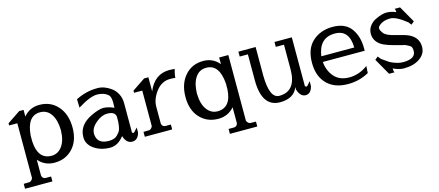

<svg xmlns="http://www.w3.org/2000/svg" viewBox="-50 -1028 3891 1701"><g transform="rotate(-15 1895.5 -177.5)"><path d="M186 -447Q241 -514 329 -515H332Q436 -515 500.5 -440.5Q565 -366 565 -245.5Q565 -125 499.5 -55Q434 15 332 15H329Q242 14 185 -51V95Q192 125 221 125H269V170H18V125L71 124Q91 120 102 95V-408H27V-428L146 -508H185V-507L186 -508ZM321 -450Q202 -450 188 -272V-218Q197 -52 321 -51Q381 -51 419 -103Q457 -155 459 -249Q458 -340 422 -395Q386 -450 321 -450Z M1114 -53Q1098 13 1044.5 13Q991 13 969 -58Q914 14 843 14Q757 14 696 -28.5Q635 -71 635 -135V-138Q635 -250 761 -309Q831 -342 872 -342Q913 -342 969 -318L970 -362Q970 -417 952 -435Q913 -471 849 -471Q785 -471 670 -399L668 -477Q764 -525 864 -525H869Q930 -525 991 -481Q1023 -458 1042.5 -420Q1062 -382 1062 -335V-66Q1068 -59 1077 -59Q1079 -59 1114 -98ZM969 -239Q961 -284 896 -284H890Q840 -284 787 -239Q734 -194 734 -143Q734 -136 735 -129Q745 -47 846 -47Q898 -47 923 -72Q948 -97 955 -114Q962 -131 965.5 -157Q969 -183 969 -191Z M1524 -515H1526Q1554 -515 1573 -513Q1558 -455 1558 -434Q1538 -437 1511 -437Q1432 -437 1380.5 -368.5Q1329 -300 1329 -232V-75Q1336 -45 1365 -45H1413V0H1162V-45L1215 -46Q1235 -50 1246 -75V-401H1171V-421L1290 -501H1329V-372Q1388 -515 1524 -515Z M1980 -447V-508L1981 -507V-508H2064V95Q2075 120 2095 124L2148 125V170H1897V125H1945Q1974 125 1981 95V-51Q1924 14 1837 15H1834Q1732 15 1666.5 -55Q1601 -125 1601 -245.5Q1601 -366 1665.5 -440.5Q1730 -515 1834 -515H1837Q1925 -514 1980 -447ZM1707 -249Q1709 -155 1747 -103Q1785 -51 1845 -51Q1969 -52 1978 -218V-272Q1964 -450 1845 -450Q1780 -450 1744 -395Q1708 -340 1707 -249Z M2489 -514H2648V-66Q2654 -59 2663 -59Q2669 -59 2700 -98V-53Q2684 13 2635 13Q2586 13 2564 -58V-80Q2527 15 2400 15Q2233 14 2233 -232V-469H2158V-514H2316V-252Q2318 -42 2408 -42Q2564 -42 2564 -245V-469H2489Z M3216 -34Q3128 15 3026 15Q3024 15 3022 15Q2901 15 2831.5 -55Q2762 -125 2762 -249Q2762 -373 2830 -439Q2905 -510 3019.5 -510Q3134 -510 3187.5 -438Q3241 -366 3241 -256V-232H2857Q2863 -154 2910 -97Q2960 -39 3050 -39Q3140 -39 3220 -98ZM3159 -284Q3156 -448 3025 -448H3023Q2880 -448 2857 -284Z M3544 -46Q3660 -46 3660 -119Q3660 -156 3643 -166Q3598 -193 3580 -193Q3579 -193 3516 -209.5Q3453 -226 3415 -243.5Q3377 -261 3354.5 -291.5Q3332 -322 3332 -361.5Q3332 -401 3353 -430.5Q3374 -460 3406 -477Q3470 -509 3513 -509Q3556 -509 3600 -490Q3599 -494 3599 -503.5Q3599 -513 3593 -522H3643L3729 -371L3701 -348L3680 -375Q3586 -450 3533.5 -450Q3481 -450 3448 -429.5Q3415 -409 3415 -390.5Q3415 -372 3437.5 -343Q3460 -314 3542.5 -295Q3625 -276 3662 -258Q3741 -218 3741 -136V-133Q3741 -71 3684.5 -31Q3628 9 3538 9Q3493 9 3438 -17L3439 -15L3441 -12H3440Q3441 -9 3441 1.5Q3441 12 3447 21H3397L3311 -130L3339 -153L3360 -126L3427 -79Q3494 -46 3544 -46Z"/></g></svg>

Font: Sawarabi Mincho
Style: Regular
Weight: 400
Version: Version 1.00